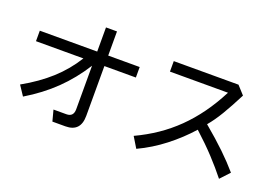

<svg xmlns="http://www.w3.org/2000/svg" viewBox="-106 -1048 2052 1427"><g transform="rotate(20 920.0 -335.0)"><path d="M68 -541H522V-732H609V-541H858V-458H609V-64Q609 62 490 62H387L364 -25H466Q522 -25 522 -85V-429Q445 -307 346.5 -211.5Q248 -116 118 -38L67 -115Q194 -186 286 -269.5Q378 -353 443 -458H68Z M1081 -669H1593L1652 -604Q1601 -504 1558.5 -433Q1516 -362 1474 -313Q1571 -232 1640.5 -165Q1710 -98 1764 -35L1696 38Q1642 -30 1577 -100Q1512 -170 1423 -251Q1345 -163 1248 -87.5Q1151 -12 1042 39L991 -45Q1081 -87 1159 -140Q1237 -193 1304.5 -259Q1372 -325 1430.5 -406Q1489 -487 1540 -586H1081Z"/></g></svg>

Font: BM YEONSUNG
Style: Regular
Weight: 400
Designer: Bongjin Kim; Myungsoo Han; Jaehyun Keum; Jihee Min; Dokyung Lee; Chorong Kim; Jooyeon Kang; Sang-a Kim;
Foundry: Sandoll Communications Inc.
Version: Version 1.000;PS 1;hotconv 16.6.51;makeotf.lib2.5.65220